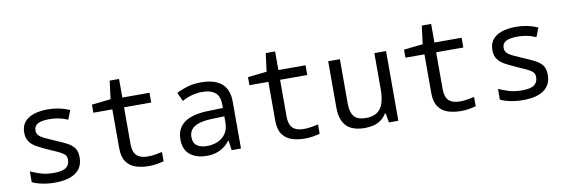

<svg xmlns="http://www.w3.org/2000/svg" viewBox="-51 -1062 4302 1454"><g transform="rotate(-10 2100.0 -334.5)"><path d="M279 10Q229 10 183.5 1Q138 -8 105 -24V-107Q140 -91 182.5 -77.5Q225 -64 284 -64Q350 -64 377.5 -84.5Q405 -105 405 -144Q405 -165 395.5 -178.5Q386 -192 359 -206Q332 -220 280 -242Q228 -265 191 -285Q154 -305 134 -332.5Q114 -360 114 -403Q114 -451 138.5 -482.5Q163 -514 209.5 -530Q256 -546 320 -546Q364 -546 404 -538Q444 -530 487 -512L460 -442Q420 -459 386.5 -465Q353 -471 320 -471Q258 -471 229.5 -455Q201 -439 201 -405Q201 -383 213.5 -368Q226 -353 254.5 -339Q283 -325 330 -305Q383 -283 420 -264Q457 -245 476 -218.5Q495 -192 495 -146Q495 -95 470.5 -60.5Q446 -26 398 -8Q350 10 279 10Z M1002 10Q945 10 900 -5Q855 -20 828.5 -58Q802 -96 802 -163V-461H656V-523L802 -539L820 -679H892V-536H1101V-461H892V-180Q892 -140 903.5 -114Q915 -88 941 -75.5Q967 -63 1008 -63Q1034 -63 1064 -68Q1094 -73 1116 -78V-6Q1092 0 1063 5Q1034 10 1002 10Z M1446 10Q1367 10 1318.5 -29Q1270 -68 1270 -147Q1270 -205 1298 -243.5Q1326 -282 1380.5 -301.5Q1435 -321 1513 -323L1628 -326V-348Q1628 -420 1592 -446.5Q1556 -473 1495 -473Q1452 -473 1413 -462Q1374 -451 1339 -431L1308 -499Q1346 -518 1392.5 -532Q1439 -546 1500 -546Q1601 -546 1655.5 -500.5Q1710 -455 1710 -359V0H1638L1628 -74H1624Q1602 -46 1575.5 -27.5Q1549 -9 1517 0.5Q1485 10 1446 10ZM1461 -63Q1506 -63 1544 -79.5Q1582 -96 1605 -129.5Q1628 -163 1628 -214V-262L1532 -259Q1468 -257 1429 -243.5Q1390 -230 1372.5 -206.5Q1355 -183 1355 -150Q1355 -104 1384 -83.5Q1413 -63 1461 -63Z M2202 10Q2145 10 2100 -5Q2055 -20 2028.5 -58Q2002 -96 2002 -163V-461H1856V-523L2002 -539L2020 -679H2092V-536H2301V-461H2092V-180Q2092 -140 2103.5 -114Q2115 -88 2141 -75.5Q2167 -63 2208 -63Q2234 -63 2264 -68Q2294 -73 2316 -78V-6Q2292 0 2263 5Q2234 10 2202 10Z M2661 10Q2566 10 2520.5 -37.5Q2475 -85 2475 -179V-536H2565V-193Q2565 -129 2591.5 -96Q2618 -63 2683 -63Q2739 -63 2771 -86.5Q2803 -110 2816.5 -154Q2830 -198 2830 -260V-536H2920V0H2848L2835 -72H2830Q2811 -42 2786 -24Q2761 -6 2730 2Q2699 10 2661 10Z M3402 10Q3345 10 3300 -5Q3255 -20 3228.5 -58Q3202 -96 3202 -163V-461H3056V-523L3202 -539L3220 -679H3292V-536H3501V-461H3292V-180Q3292 -140 3303.5 -114Q3315 -88 3341 -75.5Q3367 -63 3408 -63Q3434 -63 3464 -68Q3494 -73 3516 -78V-6Q3492 0 3463 5Q3434 10 3402 10Z M3879 10Q3829 10 3783.5 1Q3738 -8 3705 -24V-107Q3740 -91 3782.5 -77.5Q3825 -64 3884 -64Q3950 -64 3977.5 -84.5Q4005 -105 4005 -144Q4005 -165 3995.5 -178.5Q3986 -192 3959 -206Q3932 -220 3880 -242Q3828 -265 3791 -285Q3754 -305 3734 -332.5Q3714 -360 3714 -403Q3714 -451 3738.5 -482.5Q3763 -514 3809.5 -530Q3856 -546 3920 -546Q3964 -546 4004 -538Q4044 -530 4087 -512L4060 -442Q4020 -459 3986.5 -465Q3953 -471 3920 -471Q3858 -471 3829.5 -455Q3801 -439 3801 -405Q3801 -383 3813.5 -368Q3826 -353 3854.5 -339Q3883 -325 3930 -305Q3983 -283 4020 -264Q4057 -245 4076 -218.5Q4095 -192 4095 -146Q4095 -95 4070.5 -60.5Q4046 -26 3998 -8Q3950 10 3879 10Z"/></g></svg>

Font: Noto Sans Mono
Style: Regular
Weight: 400
Designer: Monotype Design Team
Foundry: Monotype Imaging Inc.
Version: Version 2.014